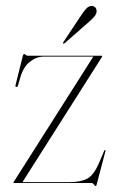

<svg xmlns="http://www.w3.org/2000/svg" viewBox="-20 -611 387 641"><path d="M319.5 -419.5 55 -3H213Q249.5 -3 271.5 -14.8Q293.5 -26.5 311.5 -69L328 -108Q329.5 -110.5 331.5 -110Q333 -109.5 331.5 -104.5L302 7.5Q301.5 10 299.5 10Q296.5 10 293.5 5Q290.5 0 285 0H26.5Q25 0 25 -1.5Q25 -2.5 26 -4L291.5 -422H126Q102 -422 80 -405Q58 -388 47.5 -351.5L40 -325.5Q39 -320.5 34.5 -320.5Q30.5 -320.5 32 -327.5L56.5 -425.5Q58 -430.5 61 -430.5Q63.5 -430.5 66 -427.8Q68.5 -425 73 -425H319Q321 -425 321 -423Q321 -422.5 319.5 -419.5ZM249 -557Q259.5 -573 267.8 -582Q276 -591 285.5 -591Q294 -591 298.2 -586Q302.5 -581 302.5 -574Q302.5 -564.5 295.2 -556Q288 -547.5 276.5 -537.5L196 -467Q193 -464 191 -466Q189.5 -467.5 192 -471Z"/></svg>

Font: Fraunces 144pt Thin
Style: Regular
Weight: 100
Version: Version 1.000;[f99f86859]